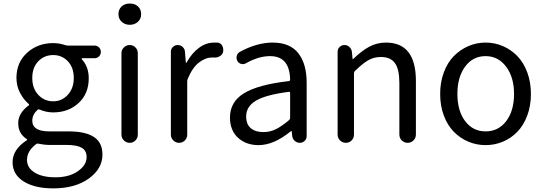

<svg xmlns="http://www.w3.org/2000/svg" viewBox="-20 -793 3019 1066"><path d="M275.4 252.9Q172.9 252.9 111.3 214.4Q49.8 175.8 49.8 107.4Q49.8 37.1 128.9 -14.6Q130.9 -15.6 130.9 -17.6Q130.9 -19.5 128.9 -20.5Q81.1 -50.8 81.1 -109.4Q81.1 -165 140.6 -209Q141.6 -210 141.6 -211.9Q141.6 -213.9 140.6 -214.8Q111.3 -239.3 91.3 -277.3Q71.3 -315.4 71.3 -360.4Q71.3 -446.3 130.4 -500Q189.5 -553.7 275.4 -553.7Q309.6 -553.7 343.8 -542Q351.6 -540 358.4 -540H504.9Q519.5 -540 529.8 -529.8Q540 -519.5 540 -504.9Q540 -490.2 529.8 -480Q519.5 -469.7 504.9 -469.7H436.5Q434.6 -469.7 433.6 -467.8Q432.6 -465.8 433.6 -464.8Q472.7 -422.9 472.7 -358.4Q472.7 -272.5 416 -220.7Q359.4 -168.9 275.4 -168.9Q236.3 -168.9 200.2 -184.6Q193.4 -187.5 188.5 -183.6Q159.2 -156.2 159.2 -123Q159.2 -63.5 253.9 -63.5H360.4Q455.1 -63.5 502 -32.2Q548.8 -1 548.8 65.4Q548.8 143.6 473.1 198.2Q397.5 252.9 275.4 252.9ZM275.4 -230.5Q323.2 -230.5 356.4 -266.6Q389.6 -302.7 389.6 -360.4Q389.6 -418 356.9 -452.6Q324.2 -487.3 275.4 -487.3Q225.6 -487.3 192.4 -452.6Q159.2 -418 159.2 -360.4Q159.2 -301.8 192.9 -266.1Q226.6 -230.5 275.4 -230.5ZM288.1 191.4Q363.3 191.4 412.1 157.7Q460.9 124 460.9 79.1Q460.9 43 433.6 27.3Q406.2 11.7 349.6 11.7H255.9Q225.6 11.7 193.4 4.9Q191.4 3.9 189.5 3.9Q184.6 3.9 179.7 7.8Q129.9 45.9 129.9 94.7Q129.9 138.7 172.4 165Q214.8 191.4 288.1 191.4Z M654.3 -45.9V-497.1Q654.3 -516.6 668 -529.8Q681.6 -543 700.2 -543Q718.8 -543 731.9 -529.8Q745.1 -516.6 745.1 -497.1V-45.9Q745.1 -26.4 731.9 -13.2Q718.8 0 700.2 0Q681.6 0 668 -13.2Q654.3 -26.4 654.3 -45.9ZM637.7 -713.9Q637.7 -741.2 655.3 -757.3Q672.9 -773.4 700.7 -773.4Q728.5 -773.4 746.1 -757.3Q763.7 -741.2 763.7 -713.9Q763.7 -688.5 745.6 -671.9Q727.5 -655.3 700.7 -655.3Q673.8 -655.3 655.8 -671.9Q637.7 -688.5 637.7 -713.9Z M928.7 -45.9V-505.9Q928.7 -521.5 939.9 -532.2Q951.2 -543 966.8 -543Q982.4 -543 994.1 -532.2Q1005.9 -521.5 1006.8 -505.9L1011.7 -445.3Q1011.7 -444.3 1013.2 -444.3Q1014.6 -444.3 1015.6 -445.3Q1044.9 -498 1084.5 -527.3Q1124 -556.6 1168.9 -556.6Q1179.7 -556.6 1187.5 -556.6Q1205.1 -554.7 1213.9 -539.1Q1219.7 -528.3 1219.7 -516.6Q1219.7 -510.7 1218.8 -504.9Q1214.8 -489.3 1201.2 -481.4Q1188.5 -473.6 1173.8 -473.6Q1171.9 -473.6 1169.9 -473.6Q1164.1 -473.6 1157.2 -473.6Q1120.1 -473.6 1084 -445.3Q1047.9 -417 1022.5 -355.5Q1019.5 -349.6 1019.5 -341.8V-45.9Q1019.5 -26.4 1006.3 -13.2Q993.2 0 974.6 0Q956.1 0 942.4 -13.2Q928.7 -26.4 928.7 -45.9Z M1416 12.7Q1345.7 12.7 1301.3 -28.3Q1256.8 -69.3 1256.8 -140.6Q1256.8 -227.5 1335 -275.4Q1413.1 -323.2 1584 -342.8Q1590.8 -343.8 1590.8 -351.6Q1587.9 -481.4 1479.5 -481.4Q1416 -481.4 1346.7 -442.4Q1334 -434.6 1319.8 -438Q1305.7 -441.4 1297.9 -454.1Q1291 -467.8 1294.4 -482.4Q1297.9 -497.1 1311.5 -504.9Q1406.2 -556.6 1494.1 -556.6Q1589.8 -556.6 1636.2 -497.6Q1682.6 -438.5 1682.6 -334V-37.1Q1682.6 -21.5 1671.4 -10.7Q1660.2 0 1644.5 0Q1628.9 0 1616.7 -10.7Q1604.5 -21.5 1602.5 -37.1L1599.6 -63.5Q1599.6 -65.4 1598.1 -65.4Q1596.7 -65.4 1594.7 -64.5Q1501 12.7 1416 12.7ZM1442.4 -59.6Q1479.5 -59.6 1512.7 -76.2Q1545.9 -92.8 1585.9 -127Q1590.8 -131.8 1590.8 -139.6V-276.4Q1590.8 -283.2 1585.9 -283.2Q1585 -283.2 1584 -283.2Q1455.1 -266.6 1400.9 -233.9Q1346.7 -201.2 1346.7 -147.5Q1346.7 -102.5 1372.6 -81.1Q1398.4 -59.6 1442.4 -59.6Z M1854.5 -45.9V-505.9Q1854.5 -521.5 1865.7 -532.2Q1877 -543 1892.6 -543Q1908.2 -543 1919.9 -532.2Q1931.6 -521.5 1933.6 -505.9L1937.5 -466.8Q1937.5 -464.8 1939 -464.8Q1940.4 -464.8 1941.4 -465.8Q1986.3 -509.8 2029.3 -533.2Q2072.3 -556.6 2123 -556.6Q2289.1 -556.6 2289.1 -343.8V-45.9Q2289.1 -26.4 2275.4 -13.2Q2261.7 0 2243.2 0Q2224.6 0 2210.9 -13.2Q2197.3 -26.4 2197.3 -45.9V-332Q2197.3 -408.2 2172.9 -442.4Q2148.4 -476.6 2094.7 -476.6Q2055.7 -476.6 2024.4 -458.5Q1993.2 -440.4 1951.2 -399.4Q1945.3 -393.6 1945.3 -386.7V-45.9Q1945.3 -26.4 1932.1 -13.2Q1918.9 0 1900.4 0Q1881.8 0 1868.2 -13.2Q1854.5 -26.4 1854.5 -45.9Z M2423.8 -271.5Q2423.8 -336.9 2444.3 -391.6Q2464.8 -446.3 2500 -481.9Q2535.2 -517.6 2580.6 -537.1Q2626 -556.6 2676.3 -556.6Q2726.6 -556.6 2772 -537.1Q2817.4 -517.6 2852.1 -481.9Q2886.7 -446.3 2907.2 -391.6Q2927.7 -336.9 2927.7 -271.5Q2927.7 -205.1 2907.2 -150.9Q2886.7 -96.7 2852.1 -61Q2817.4 -25.4 2772 -6.3Q2726.6 12.7 2676.3 12.7Q2626 12.7 2580.6 -6.3Q2535.2 -25.4 2500 -61Q2464.8 -96.7 2444.3 -150.9Q2423.8 -205.1 2423.8 -271.5ZM2834 -271.5Q2834 -364.3 2790 -422.9Q2746.1 -481.4 2675.8 -481.4Q2605.5 -481.4 2562.5 -423.3Q2519.5 -365.2 2519.5 -271.5Q2519.5 -177.7 2562.5 -120.6Q2605.5 -63.5 2676.3 -63.5Q2747.1 -63.5 2790.5 -120.6Q2834 -177.7 2834 -271.5Z"/></svg>

Font: Gen Jyuu Gothic P Regular
Style: Regular
Weight: 400
Designer: [Source Han Sans]
Ryoko NISHIZUKA  (kana & ideographs); Paul D. Hunt (Latin, Greek & Cyrillic); Wenlong ZHANG  (bopomofo
Version: Version 1.002.20150607